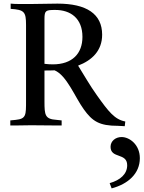

<svg xmlns="http://www.w3.org/2000/svg" viewBox="-20 -694 794 1062"><path d="M652.5 64C619.5 64 591.5 86 591.5 118C591.5 185 683.5 149 683.5 220C683.5 268 646.5 302 586.5 319L597.5 348C688.5 324 753.5 266 753.5 181C753.5 106 696.5 64 652.5 64ZM673 -22C614 -33 580 -77 516 -167C479 -218 441 -285 412 -331C488 -360 545 -413 545 -502C545 -617 459 -674 298 -674C255 -674 206 -672 162 -672H132C100 -672 65 -671 39 -674V-645C114 -640 124 -629 124 -556V-138C124 -57 125 -37 67 -31L37 -28V0H70C94 0 117 -1 139 -1H174C213 -1 251 0 288 0H321V-28L293 -31C229 -35 226 -57 226 -133V-304C245 -304 264 -304 282 -305C349 -277 394 -158 443 -90C491 -23 529 2 633 2L670 4ZM226 -341V-589C226 -636 233 -639 286 -639C370 -639 436 -593 436 -490C436 -398 380 -338 272 -338C256 -338 243 -339 226 -341Z"/></svg>

Font: Sibila
Style: Regular
Weight: 400
Designer: Stefan Peev
Foundry: Context Ltd
Version: Version 1.000